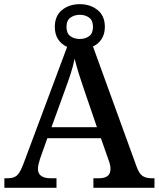

<svg xmlns="http://www.w3.org/2000/svg" viewBox="-20 -901 761 921"><path d="M1 0V-46H18Q47 -46 62.5 -60.5Q78 -75 95 -122L302 -676Q275 -688 259 -712Q243 -736 243 -772Q243 -825 277.5 -853Q312 -881 363 -881Q413 -881 448 -853Q483 -825 483 -772Q483 -738 467.5 -714Q452 -690 426 -678L634 -105Q646 -70 662.5 -58Q679 -46 706 -46H721V0H428V-46H456Q481 -46 495.5 -56.5Q510 -67 510 -91Q510 -100 508 -109.5Q506 -119 502 -130L464 -238H207L172 -139Q168 -127 165 -114Q162 -101 162 -91Q162 -68 178 -57Q194 -46 221 -46H251V0ZM363 -714Q389 -714 407.5 -727.5Q426 -741 426 -772Q426 -803 407.5 -816.5Q389 -830 363 -830Q337 -830 318 -816.5Q299 -803 299 -772Q299 -741 317.5 -727.5Q336 -714 363 -714ZM227 -291H445L386 -463Q372 -503 359.5 -543Q347 -583 338 -619Q331 -585 319.5 -549Q308 -513 292 -470Z"/></svg>

Font: Noto Serif Tibetan Medium
Style: Regular
Weight: 500
Designer: Monotype Design Team
Foundry: Monotype Imaging Inc.
Version: Version 2.103; ttfautohint (v1.8.4.7-5d5b)